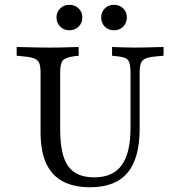

<svg xmlns="http://www.w3.org/2000/svg" viewBox="-20 -766 728 797"><path d="M148.4 -369.4V-465.3Q148.4 -490.3 143.1 -503.6Q137.9 -516.9 123 -523Q108.1 -529 80.6 -531.5L49.2 -534.7V-571Q64.5 -571 86.3 -570.2Q108.1 -569.4 132.7 -569Q157.3 -568.5 180.6 -568.5H188.7H194.4Q215.3 -568.5 236.3 -569Q257.3 -569.4 275.8 -570.2Q294.4 -571 306.5 -571V-534.7L286.3 -532.3Q251.6 -527.4 240.7 -514.9Q229.8 -502.4 229.8 -465.3V-369.4ZM354 11.3Q285.5 11.3 239.5 -13.7Q193.5 -38.7 171 -89.5Q148.4 -140.3 148.4 -215.3V-369.4H229.8V-229Q229.8 -122.6 262.9 -76.2Q296 -29.8 371 -29.8Q448.4 -29.8 485.1 -80.2Q521.8 -130.6 521.8 -234.7V-369.4H559.7V-231.5Q559.7 -108.9 509.3 -48.8Q458.9 11.3 354 11.3ZM521.8 -369.4V-465.3Q521.8 -501.6 512.5 -515.3Q503.2 -529 466.9 -532.3L445.2 -534.7V-571Q462.1 -570.2 488.7 -569.4Q515.3 -568.5 540.3 -568.5Q561.3 -568.5 583.5 -569Q605.6 -569.4 625.8 -570.2Q646 -571 658.9 -571V-534.7L625 -531.5Q597.6 -529 583.5 -522.6Q569.4 -516.1 564.5 -502.8Q559.7 -489.5 559.7 -465.3V-369.4ZM267.7 -640.3Q245.2 -640.3 229.8 -655.6Q214.5 -671 214.5 -693.5Q214.5 -716.1 229.8 -731Q245.2 -746 267.7 -746Q291.1 -746 306.5 -731Q321.8 -716.1 321.8 -693.5Q321.8 -671 306.5 -655.6Q291.1 -640.3 267.7 -640.3ZM453.2 -640.3Q429.8 -640.3 414.9 -655.6Q400 -671 400 -693.5Q400 -716.1 414.9 -731Q429.8 -746 453.2 -746Q476.6 -746 491.5 -731Q506.5 -716.1 506.5 -693.5Q506.5 -671 491.5 -655.6Q476.6 -640.3 453.2 -640.3Z"/></svg>

Font: Playfair 9pt
Style: Regular
Weight: 400
Designer: Claus Eggers Sørensen
Foundry: Claus Eggers Sørensen
Version: Version 2.203